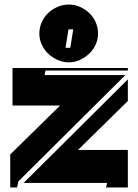

<svg xmlns="http://www.w3.org/2000/svg" viewBox="-20 -824 605 844"><path d="M25 0V-145L244 -360H35V-525H542V-514H180L176 -494H531L61 -27L55 0ZM84 -20 542 -475V-380L323 -165H542V0H446L451 -20ZM411 -676Q411 -651 400.5 -628Q390 -605 372 -588Q354 -571 331 -560.5Q308 -550 283 -550Q257 -550 233.5 -560.5Q210 -571 192 -588Q174 -605 163.5 -628Q153 -651 153 -676Q153 -703 163.5 -726.5Q174 -750 192 -767Q210 -784 233.5 -794Q257 -804 283 -804Q308 -804 331 -794Q354 -784 372 -767Q390 -750 400.5 -726.5Q411 -703 411 -676ZM281 -695 268 -614H289L302 -695Z"/></svg>

Font: J.M. Nexus Grotesque
Style: Regular
Weight: 900
Designer: deFharo
Foundry: deFharo
Version: Version 3.003